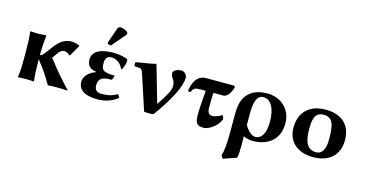

<svg xmlns="http://www.w3.org/2000/svg" viewBox="-90 -1097 3332 1752"><g transform="rotate(15 1576.5 -221.0)"><path d="M346 -238C340 -246 337 -243 337 -248C337 -253 338 -253 341 -257L371 -300C392 -330 414 -338 425 -338C447 -338 470 -327 480 -313H488L548 -417L545 -422C528 -431 493 -439 469 -439C415 -439 370 -414 323 -356C323 -356 284 -302 262 -275C251 -262 240 -247 222 -245V-246C222 -321 226 -364 232 -424C232 -431 229 -434 223 -434C209 -432 182 -429 154 -429C128 -429 101 -431 83 -432L80 -428C88 -385 90 -310 90 -235V-180C90 -105 88 -54 80 0L82 3C103 1 121 0 156 0C190 0 211 1 230 3L232 0C224 -57 222 -104 222 -180V-205C231 -205 230 -204 228 -203C226 -202 224 -201 226 -199C280 -129 309 -91 363 3C378 1 432 0 449 0C466 0 538 1 547 3L549 0C475 -79 416 -147 346 -238Z M861 -394C878 -394 906 -386 930 -368C947 -354 961 -334 971 -313L979 -314C994 -341 1008 -383 1003 -411L1001 -414C970 -430 912 -439 862 -439C728 -439 669 -390 669 -325C669 -261 703 -239 757 -230V-227C661 -192 649 -131 649 -108C649 -56 680 10 834 10C920 10 987 -24 1021 -55C1016 -69 1011 -78 999 -84C949 -50 889 -48 853 -48C817 -48 789 -64 789 -111C789 -193 852 -196 912 -196C923 -210 929 -231 929 -240C810 -240 802 -265 802 -328C802 -386 838 -394 861 -394ZM870 -680C859 -680 846 -674 842 -663L792 -520C791 -517 791 -512 791 -511C791 -504 813 -497 821 -497C825 -497 829 -501 832 -505L936 -627C940 -632 941 -637 941 -642C941 -662 890 -680 870 -680Z M1163 -331 1274 8C1284 12 1353 12 1363 8C1500 -181 1561 -313 1561 -387C1561 -415 1537 -443 1507 -443C1458 -443 1430 -418 1430 -401C1430 -350 1469 -352 1469 -286C1469 -253 1451 -210 1379 -102C1378 -100 1377 -99 1376 -98C1372 -91 1371 -90 1369 -98L1274 -429C1271 -440 1269 -442 1262 -442C1232 -429 1140 -421 1080 -407C1078 -399 1079 -378 1083 -370L1120 -368C1143 -367 1154 -360 1163 -331Z M1768 -321C1759 -212 1754 -150 1754 -92C1754 -16 1771 10 1835 10C1882 10 1963 -42 1987 -110C1987 -127 1980 -145 1969 -146C1930 -117 1892 -115 1879 -115C1856 -115 1837 -136 1837 -178C1837 -210 1837 -285 1840 -321H1935C1976 -321 2006 -384 2017 -422L2006 -434H1739C1646 -434 1619 -334 1612 -281C1616 -275 1625 -273 1635 -273C1656 -317 1670 -321 1719 -321Z M2203 194C2210 167 2212 124 2212 77C2212 48 2211 17 2211 -11C2232 0 2265 10 2297 10C2442 10 2547 -68 2547 -222C2547 -353 2450 -444 2318 -444C2265 -444 2199 -432 2153 -391C2122 -363 2081 -319 2081 -186V-7C2081 118 2071 177 2059 208L2077 238ZM2407 -200C2407 -97 2375 -32 2311 -32C2274 -32 2228 -82 2211 -119V-232C2211 -374 2253 -402 2293 -402C2361 -402 2407 -329 2407 -200Z M2628 -205C2628 -72 2721 10 2870 10C3023 10 3112 -76 3112 -214C3112 -340 3041 -439 2872 -439C2729 -439 2628 -360 2628 -205ZM2865 -389C2950 -389 2970 -326 2970 -187C2970 -72 2929 -40 2884 -40C2780 -40 2770 -151 2770 -228C2770 -315 2779 -389 2865 -389Z"/></g></svg>

Font: Libertinus Sans
Style: Bold
Weight: 700
Designer: Philipp H. Poll, Khaled Hosny
Foundry: Caleb Maclennan
Version: Version 7.050;RELEASE